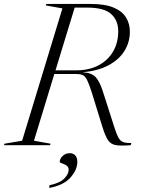

<svg xmlns="http://www.w3.org/2000/svg" viewBox="-62 -735 718 972"><path d="M110 -22.5 194 -7.5 191.5 0H-41.5L-39.5 -7.5L50 -22.5L254 -692.5L170 -707.5L172.5 -715H397Q470 -715 513.5 -696.5Q557 -678 576.2 -646.2Q595.5 -614.5 595.5 -575Q595.5 -521 567.8 -476.8Q540 -432.5 486.2 -404Q432.5 -375.5 355.5 -369.5Q403 -366.5 423 -343.8Q443 -321 458.5 -273L516 -93.5Q527.5 -57 537 -39.2Q546.5 -21.5 561 -16Q575.5 -10.5 603 -11L599.5 0Q549.5 4 523.8 -0.5Q498 -5 484.2 -26.2Q470.5 -47.5 456 -94L401.5 -270.5Q388.5 -311 378.8 -330.2Q369 -349.5 356.5 -355Q344 -360.5 323.5 -360.5H213ZM324 -379Q390 -379 437.8 -404.8Q485.5 -430.5 511 -475Q536.5 -519.5 536.5 -576.5Q536.5 -632 500.5 -664.2Q464.5 -696.5 379.5 -696.5H316L219 -379ZM240.5 83.5Q240.5 69 255 54.8Q269.5 40.5 291 40.5Q309.5 40.5 319.5 52.2Q329.5 64 329.5 84Q329.5 124.5 294.8 163.8Q260 203 187 216.5L189 202.5Q241.5 191.5 263.5 168.8Q285.5 146 285.5 125Q285.5 109.5 274.2 102.5Q263 95.5 251.8 92Q240.5 88.5 240.5 83.5Z"/></svg>

Font: Newsreader Display Light
Style: Italic
Weight: 300
Italic angle: -17°
Designer: Hugues Gentile
Foundry: Production Type
Version: Version 1.001